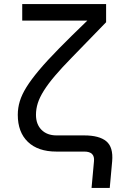

<svg xmlns="http://www.w3.org/2000/svg" viewBox="-20 -750 640 950"><path d="M68 -182Q68 -216 78 -249Q88 -282 111 -319Q134 -356 173 -402.5Q212 -449 271 -509Q330 -569 412 -648H90V-730H505V-640L336 -466Q286 -415 252 -375Q218 -335 197 -301.5Q176 -268 167 -239.5Q158 -211 158 -182Q158 -135 185.5 -107.5Q213 -80 260 -80H397Q471 -80 506 -51Q541 -22 535 48L523 180H433L445 48Q450 0 397 0H259Q168 0 118 -48Q68 -96 68 -182Z"/></svg>

Font: JetBrains Mono Zero
Style: Regular-Zero
Weight: 400
Designer: Philipp Nurullin, Konstantin Bulenkov
Foundry: JetBrains
Version: Version 2.211